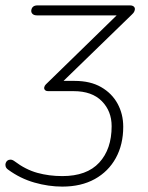

<svg xmlns="http://www.w3.org/2000/svg" viewBox="-53 -504 549 712"><path d="M178 188Q127 188 74.5 173Q22 158 -23 125Q-30 120 -32 113.5Q-34 107 -32 101Q-30 95 -25.5 91.5Q-21 88 -14 88Q-7 88 1 94Q42 125 85.5 137Q129 149 178 149Q269 149 315 99Q361 49 361 -36Q361 -92 324.5 -129Q288 -166 220 -166H125Q118 -166 114 -170Q110 -174 111 -180Q112 -186 117 -191L393 -460V-447H84Q73 -447 67.5 -452.5Q62 -458 63 -466Q66 -484 86 -484H430Q437 -484 441.5 -481Q446 -478 447 -473.5Q448 -469 445.5 -462.5Q443 -456 436 -450L162 -184L160 -204H224Q282 -204 322 -181Q362 -158 383 -119.5Q404 -81 404 -34Q404 32 376.5 82Q349 132 298.5 160Q248 188 178 188Z"/></svg>

Font: Nunito Variable Extra Light
Style: Italic
Weight: 200
Italic angle: -9°
Designer: Vernon Adams
Foundry: Vernon Adams
Version: Version 3.602